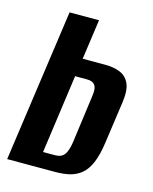

<svg xmlns="http://www.w3.org/2000/svg" viewBox="-94 -654 573 718"><g transform="rotate(15 192.0 -295.0)"><path d="M2.7 0 86.1 -590.4H200.1L178.4 -435.7H266.3Q299 -435.7 323.5 -425.6Q348 -415.6 359.6 -390.3Q371.2 -365.1 364.5 -317.6L341.5 -154.6Q334.5 -104.6 321.2 -74Q308 -43.5 288.5 -27.7Q269.1 -11.9 244.3 -5.9Q219.5 0 188.2 0ZM125.5 -60.3H171.2Q196.2 -60.3 207.7 -75.3Q219.2 -90.3 224.4 -126L248.8 -307.2Q251.8 -324.3 250.3 -337.5Q248.8 -350.6 240.2 -357.9Q231.6 -365.2 212.9 -365.2H167.9Z"/></g></svg>

Font: Alumni Sans Thin
Style: Italic
Weight: 100
Italic angle: -8°
Designer: Robert E. Leuschke
Foundry: Robert E. Leuschke
Version: Version 1.016